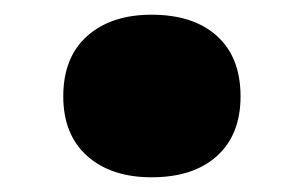

<svg xmlns="http://www.w3.org/2000/svg" viewBox="-20 -494 393 261"><path d="M307 -363Q307 -311 275 -282Q243 -253 186 -253Q131 -253 98.5 -282Q66 -311 66 -363Q66 -416 98.5 -445Q131 -474 186 -474Q243 -474 275 -445Q307 -416 307 -363Z"/></svg>

Font: Roboto Serif ExtraBold
Style: Italic
Weight: 800
Italic angle: -10°
Version: Version 1.007